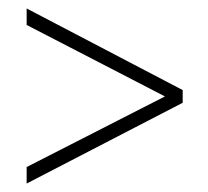

<svg xmlns="http://www.w3.org/2000/svg" viewBox="-20 -549 493 454"><path d="M43 -154V-115L412 -306V-336L43 -529V-490L370 -321Z"/></svg>

Font: Noto Sans Devanagari Condensed ExtraLight
Style: Regular
Weight: 200
Width: 3
Designer: Jelle Bosma - Monotype Design Team
Foundry: Monotype Imaging Inc.
Version: Version 2.004